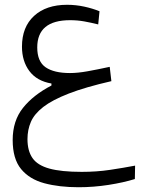

<svg xmlns="http://www.w3.org/2000/svg" viewBox="-20 -476 626 798"><path d="M306.6 302.2Q226.1 302.2 164.3 285.6Q102.5 269 67.6 226.6Q32.7 184.1 32.7 106Q32.7 25.9 75.7 -27.8Q118.7 -81.5 193.8 -120.6V-128.9Q133.3 -139.2 102.3 -180.4Q71.3 -221.7 71.3 -282.2Q71.3 -363.8 121.6 -409.9Q171.9 -456.1 258.8 -456.1Q294.9 -456.1 330.1 -448.5Q365.2 -440.9 393.6 -429.2L388.2 -374.5Q358.9 -381.8 330.3 -387Q301.8 -392.1 271.5 -392.1Q134.8 -392.1 134.8 -278.8Q134.8 -220.2 169.7 -196.3Q204.6 -172.4 271 -172.4Q302.7 -172.4 343.5 -179.7Q384.3 -187 436 -198.2L442.9 -138.7Q334.5 -113.8 265.9 -87.2Q197.3 -60.5 159.9 -31.5Q122.6 -2.4 108.4 30.5Q94.2 63.5 94.2 102.1Q94.2 150.9 115 180.9Q135.7 210.9 185.1 224.6Q234.4 238.3 319.8 238.3Q381.8 238.3 437.3 230Q492.7 221.7 541.5 212.4L540.5 268.1Q493.7 282.7 431.2 292.5Q368.7 302.2 306.6 302.2Z"/></svg>

Font: Cascadia Mono PL Light
Style: Regular
Weight: 300
Monospace: yes
Designer: Aaron Bell
Foundry: Saja Typeworks
Version: Version 2404.023; ttfautohint (v1.8.4)